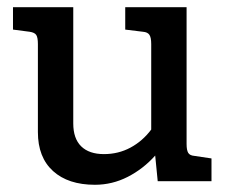

<svg xmlns="http://www.w3.org/2000/svg" viewBox="-20 -502 629 532"><path d="M566 -63V0H417L410 -71Q377 -34 334 -12Q291 10 243 10Q169 10 127 -28Q85 -66 85 -136V-380Q85 -398 80.5 -405Q76 -412 62 -414L16 -420V-482H183V-160Q183 -118 205 -96.5Q227 -75 268 -75Q308 -75 341.5 -93Q375 -111 399 -143V-380Q399 -398 394 -405.5Q389 -413 376 -414L327 -420V-482H497V-103Q497 -86 501.5 -78.5Q506 -71 519 -70Z"/></svg>

Font: Enriqueta Medium
Style: Regular
Weight: 500
Designer: Viviana Monsalve, Gustavo Ibarra
Foundry: 72Puntos
Version: Version 2.000